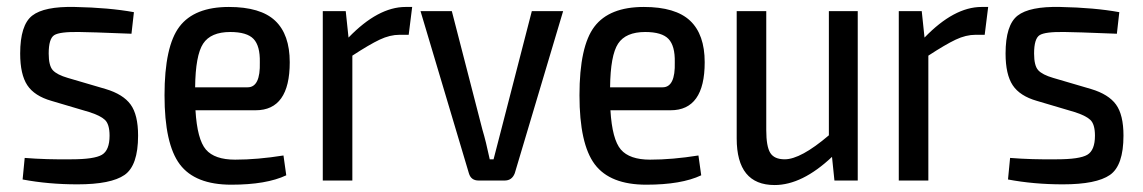

<svg xmlns="http://www.w3.org/2000/svg" viewBox="-20 -519 3286 552"><path d="M195 -499Q294 -497 365 -484L358 -422Q233 -427 208 -427Q152 -428 136 -418Q120 -408 120 -365Q120 -330 132 -317Q144 -304 175 -295L284 -263Q334 -248 355.5 -218.5Q377 -189 377 -129Q377 -43 338 -16Q299 11 203 11Q119 11 45 -3L51 -65Q113 -60 185 -61Q251 -61 273 -74Q295 -87 295 -129Q295 -162 281.5 -174.5Q268 -187 236 -197L128 -229Q79 -243 58.5 -274Q38 -305 38 -365Q38 -447 72.5 -474Q107 -501 195 -499Z M656 -60Q720 -60 795 -72L803 -15Q746 12 645 12Q541 12 497 -46.5Q453 -105 453 -245Q453 -386 496 -442.5Q539 -499 638 -499Q729 -499 771 -459.5Q813 -420 813 -340Q813 -202 715 -202H542Q547 -118 572 -89Q597 -60 656 -60ZM642 -427Q586 -427 564 -393.5Q542 -360 541 -268H692Q729 -268 727 -340Q728 -387 709 -407Q690 -427 642 -427Z M1165 -499 1155 -419H1129Q1101 -419 1071.5 -405Q1042 -391 993 -359V0H908V-487H974L982 -411Q1067 -499 1146 -499Z M1599 -487 1460 -21Q1452 0 1431 0H1356Q1334 0 1328 -21L1189 -487H1279L1367 -146Q1377 -113 1388 -61H1399L1421 -146L1509 -487Z M1849 -60Q1913 -60 1988 -72L1996 -15Q1939 12 1838 12Q1734 12 1690 -46.5Q1646 -105 1646 -245Q1646 -386 1689 -442.5Q1732 -499 1831 -499Q1922 -499 1964 -459.5Q2006 -420 2006 -340Q2006 -202 1908 -202H1735Q1740 -118 1765 -89Q1790 -60 1849 -60ZM1835 -427Q1779 -427 1757 -393.5Q1735 -360 1734 -268H1885Q1922 -268 1920 -340Q1921 -387 1902 -407Q1883 -427 1835 -427Z M2446 -487V0H2379L2372 -68Q2286 13 2207 13Q2098 13 2098 -121V-487H2183V-145Q2183 -98 2194.5 -79.5Q2206 -61 2236 -61Q2282 -61 2363 -130V-487Z M2821 -499 2811 -419H2785Q2757 -419 2727.5 -405Q2698 -391 2649 -359V0H2564V-487H2630L2638 -411Q2723 -499 2802 -499Z M3028 -499Q3127 -497 3198 -484L3191 -422Q3066 -427 3041 -427Q2985 -428 2969 -418Q2953 -408 2953 -365Q2953 -330 2965 -317Q2977 -304 3008 -295L3117 -263Q3167 -248 3188.5 -218.5Q3210 -189 3210 -129Q3210 -43 3171 -16Q3132 11 3036 11Q2952 11 2878 -3L2884 -65Q2946 -60 3018 -61Q3084 -61 3106 -74Q3128 -87 3128 -129Q3128 -162 3114.5 -174.5Q3101 -187 3069 -197L2961 -229Q2912 -243 2891.5 -274Q2871 -305 2871 -365Q2871 -447 2905.5 -474Q2940 -501 3028 -499Z"/></svg>

Font: exo2condensed_r
Style: Regular
Weight: 400
Width: 3
Designer: Natanael Gama
Version: Version 1.001;PS 001.001;hotconv 1.0.70;makeotf.lib2.5.58329